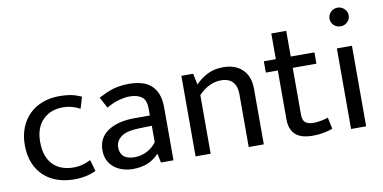

<svg xmlns="http://www.w3.org/2000/svg" viewBox="-69 -897 2203 1103"><g transform="rotate(-10 1032.5 -345.5)"><path d="M291 -59Q323 -59 347 -66Q371 -73 394 -84L413 -18Q359 9 284 9Q233 9 188.5 -6Q144 -21 110.5 -51.5Q77 -82 58 -127.5Q39 -173 39 -234Q39 -290 57 -335Q75 -380 107 -411.5Q139 -443 184 -460Q229 -477 283 -477Q314 -477 343.5 -472.5Q373 -468 411 -451L391 -384Q345 -410 292 -410Q219 -410 174 -364.5Q129 -319 129 -237Q129 -186 143 -152Q157 -118 180 -97.5Q203 -77 232 -68Q261 -59 291 -59Z M510 -428Q534 -440 555 -449.5Q576 -459 597 -465Q618 -471 640 -474Q662 -477 688 -477Q727 -477 759.5 -468.5Q792 -460 815.5 -440Q839 -420 852 -387.5Q865 -355 865 -306V0H792L781 -52H779Q748 -19 711 -5Q674 9 629 9Q595 9 566.5 -0.5Q538 -10 517 -27.5Q496 -45 484.5 -70Q473 -95 473 -126Q473 -200 531.5 -238.5Q590 -277 686 -277H776V-317Q776 -368 750 -386.5Q724 -405 680 -405Q654 -405 620.5 -396.5Q587 -388 544 -364ZM777 -217 703 -215Q628 -213 596.5 -188.5Q565 -164 565 -129Q565 -108 572 -93.5Q579 -79 590.5 -71Q602 -63 617.5 -59.5Q633 -56 650 -56Q683 -56 717 -71.5Q751 -87 777 -121Z M1082 0H994V-470H1063L1076 -405Q1111 -440 1149.5 -458.5Q1188 -477 1238 -477Q1310 -477 1351 -436.5Q1392 -396 1392 -324V0H1304V-311Q1304 -354 1281.5 -379.5Q1259 -405 1213 -405Q1143 -405 1082 -342Z M1770 -404H1632V-131Q1632 -96 1649.5 -84Q1667 -72 1695 -72Q1715 -72 1739 -76.5Q1763 -81 1781 -87L1795 -20Q1775 -12 1744 -6Q1713 0 1679 0Q1609 0 1577 -30.5Q1545 -61 1545 -119V-404H1475V-470H1545V-620H1632V-470H1770Z M1901 0V-470H1989V0ZM1945 -591Q1922 -591 1905.5 -606.5Q1889 -622 1889 -645Q1889 -668 1905.5 -684Q1922 -700 1945 -700Q1967 -700 1984 -684Q2001 -668 2001 -645Q2001 -622 1984 -606.5Q1967 -591 1945 -591Z"/></g></svg>

Font: Ek Mukta
Style: Regular
Weight: 400
Designer: Girish Dalvi and Yashodeep Gholap
Foundry: Ek Type
Version: Version 2.538;PS 1.001;hotconv 16.6.51;makeotf.lib2.5.65220;